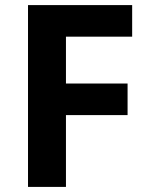

<svg xmlns="http://www.w3.org/2000/svg" viewBox="-20 -734 589 754"><path d="M239 0H90V-714H499V-590H239V-406H481V-282H239Z"/></svg>

Font: Noto Sans Lisu
Style: Regular
Weight: 400
Designer: Monotype Design Team. David Williams.
Foundry: Monotype Imaging Inc.
Version: Version 2.102